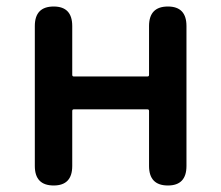

<svg xmlns="http://www.w3.org/2000/svg" viewBox="-20 -570 680 590"><path d="M145 0Q87 0 87 -60V-490Q87 -550 145 -550Q202 -550 202 -490V-340Q202 -335 207 -335H433Q438 -335 438 -340V-490Q438 -550 496 -550Q553 -550 553 -490V-60Q553 0 496 0Q438 0 438 -60V-229Q438 -234 433 -234H207Q202 -234 202 -229V-60Q202 0 145 0Z"/></svg>

Font: Resource Han Rounded TW Medium
Style: Regular
Weight: 500
Designer: Cyano Hao (round all glyphs); Ryoko NISHIZUKA 西塚涼子 (kana, bopomofo & ideographs); Paul D. Hunt (Latin, Greek & Cyrillic)
Foundry: Cyano Hao
Version: 0.990